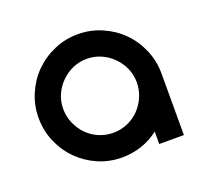

<svg xmlns="http://www.w3.org/2000/svg" viewBox="-74 -665 543 520"><g transform="rotate(-20 197.0 -405.5)"><path d="M197 -583Q233 -583 265.5 -569Q298 -555 322 -531Q346 -507 360 -474.5Q374 -442 374 -406V-228H303V-264Q280 -246 253 -237Q226 -228 197 -228Q160 -228 128 -242Q96 -256 72 -280Q48 -304 34 -336.5Q20 -369 20 -406Q20 -442 34 -474.5Q48 -507 72 -531Q96 -555 128.5 -569Q161 -583 197 -583ZM197 -512Q175 -512 156 -503.5Q137 -495 122.5 -480.5Q108 -466 99.5 -447Q91 -428 91 -406Q91 -384 99.5 -364.5Q108 -345 122 -330.5Q136 -316 155.5 -307.5Q175 -299 197 -299Q219 -299 238.5 -307.5Q258 -316 272 -330.5Q286 -345 294.5 -364.5Q303 -384 303 -406Q303 -428 294.5 -447Q286 -466 271.5 -480.5Q257 -495 238 -503.5Q219 -512 197 -512Z"/></g></svg>

Font: Googee
Style: Regular
Weight: 400
Designer: Peter Wiegel
Foundry: CATFonts Peter Wiegel
Version: 1.000